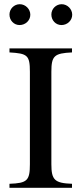

<svg xmlns="http://www.w3.org/2000/svg" viewBox="-20 -892 373 912"><path d="M323 -822C323 -849 300 -872 273 -872C246 -872 224 -850 224 -823C224 -795 245 -773 272 -773C300 -773 323 -795 323 -822ZM124 -822C124 -849 101 -872 74 -872C47 -872 25 -850 25 -823C25 -795 46 -773 73 -773C101 -773 124 -795 124 -822ZM322 0V-19C240 -22 224 -37 224 -112V-551C224 -627 238 -639 322 -643V-662H25V-643C110 -638 122 -630 122 -551V-112C122 -34 109 -22 25 -19V0Z"/></svg>

Font: STIX Math
Style: Regular
Weight: 400
Designer: MicroPress Inc., with final additions and corrections provided by Coen Hoffman, Elsevier (retired)
Version: Version 1.1.0